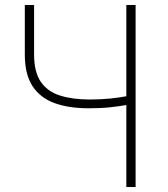

<svg xmlns="http://www.w3.org/2000/svg" viewBox="-20 -746 671 766"><path d="M484 0V-327Q456 -322 419 -318Q382 -314 334 -314Q255 -314 198 -334.5Q141 -355 110 -402Q79 -449 79 -528V-726H116V-528Q116 -459 142.5 -420Q169 -381 219 -365Q269 -349 338 -349Q384 -349 421 -353Q458 -357 484 -362V-726H521V0Z"/></svg>

Font: Noto Sans TC Thin
Style: Regular
Weight: 100
Designer: Ryoko NISHIZUKA 西塚涼子 (kana, bopomofo & ideographs); Paul D. Hunt (Latin, Greek & Cyrillic); Sandoll Communications 산돌커뮤니
Foundry: Adobe
Version: Version 2.004-H2;hotconv 1.0.118;makeotfexe 2.5.65603